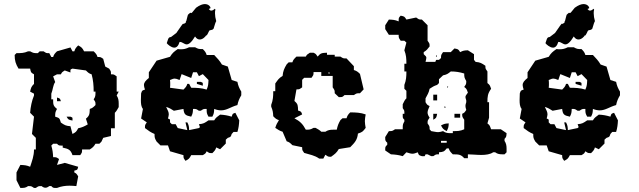

<svg xmlns="http://www.w3.org/2000/svg" viewBox="-20 -766 3140 943"><path d="M260 -335 270 -325ZM260 -287V-269H279C274 -284 275 -282 260 -287ZM307 -193C316 -177 317 -178 336 -174C336 -192 338 -187 326 -193ZM326 -410C326 -428 324 -423 336 -429L402 -420C413 -409 417 -405 430 -401C438 -372 440 -346 440 -316H449C449 -297 449 -291 440 -278C449 -264 449 -267 449 -250C438 -239 434 -235 421 -231C420 -206 420 -198 402 -183L411 -155C394 -145 383 -140 364 -136C355 -119 353 -117 336 -108L326 -146C303 -148 298 -151 279 -164C272 -186 273 -186 251 -193C251 -211 251 -215 260 -231C241 -246 241 -253 241 -278H232V-306C240 -325 240 -348 251 -363L241 -391L260 -401H279C285 -412 283 -410 298 -420ZM364 -543C353 -532 349 -527 345 -514H336L326 -533L260 -514C249 -503 245 -499 241 -486H232L222 -505C205 -505 208 -505 194 -514H175L166 -505C147 -505 144 -505 128 -514H118C98 -505 83 -505 61 -505L52 -496C52 -468 57 -452 71 -429H128C132 -410 131 -410 147 -401V-354C134 -341 132 -335 128 -316L147 -306V-297C136 -271 130 -240 128 -212L147 -193L137 -108L156 -89V-32H147C147 1 137 25 128 53C109 45 99 45 80 44L61 81V119L80 157C99 157 105 157 118 148C135 148 133 148 147 157H156C170 148 167 148 184 148C192 154 197 156 203 156C209 156 214 154 222 148H232C240 157 243 157 254 157H260C280 149 301 146 322 146C333 146 344 147 355 148L364 100C354 85 356 87 345 81V72C361 68 360 69 364 53L298 34L260 44L270 15C256 6 258 6 241 6C240 -15 238 -31 232 -51L241 -60H260C268 -51 271 -51 282 -51H288V-41C316 -35 327 -31 336 -4H374C383 -18 383 -15 383 -32H421C435 -41 440 -45 449 -60H468L478 -70L487 -89L525 -98V-136H544V-212C553 -221 556 -228 563 -240V-258C563 -273 561 -285 553 -297L563 -316H553V-391C539 -400 542 -401 525 -401C525 -418 525 -415 516 -429L497 -439L487 -477C473 -486 476 -486 459 -486C455 -499 451 -503 440 -514H393C384 -531 381 -534 364 -543Z M993 -593 994 -591C998 -595 1002 -603 1007 -614L1010 -617L1023 -620L1029 -625C1035 -647 1040 -660 1042 -662C1038 -676 1036 -689 1036 -700C1036 -707 1036 -713 1038 -719L1035 -723C1029 -717 1023 -714 1018 -714C1013 -714 1010 -716 1006 -721C1004 -723 1011 -723 1014 -726C1014 -733 1005 -746 986 -746C975 -746 961 -741 943 -728L924 -705C920 -701 917 -701 915 -704C898 -688 906 -703 895 -663C889 -658 900 -656 881 -648C881 -650 881 -650 880 -650C877 -650 868 -635 846 -604L821 -585C820 -585 820 -584 819 -584C805 -584 805 -569 799 -554C803 -548 821 -532 836 -532C847 -532 856 -540 862 -560H864C876 -560 885 -548 897 -548C907 -548 920 -557 938 -587C945 -576 953 -572 961 -572C976 -572 989 -586 993 -593ZM947 -364V-354L976 -345C976 -363 978 -358 966 -364ZM928 -411H947L957 -392L976 -402L1004 -373C1003 -353 1003 -344 995 -326C969 -334 946 -335 919 -335L909 -354H900C896 -341 892 -337 881 -326L815 -335C816 -342 816 -347 816 -353C816 -359 816 -365 815 -373C827 -378 832 -380 838 -380C844 -380 850 -378 862 -373L872 -402L919 -383ZM909 -534C893 -526 883 -524 869 -524C864 -524 859 -524 853 -525C834 -512 826 -505 815 -487L749 -468L711 -411V-383C695 -370 687 -361 687 -348C687 -342 689 -335 692 -326C677 -321 678 -322 673 -307C673 -296 672 -285 672 -274C672 -258 673 -242 682 -231L673 -184L701 -165C692 -151 692 -154 692 -137C709 -124 720 -116 739 -108C739 -89 740 -87 749 -71L768 -52H805L815 -23L881 -4C881 13 882 10 891 24C908 15 910 13 919 -4H976C991 -13 989 -12 995 -23C1009 -14 1006 -14 1023 -14C1034 -25 1038 -29 1042 -42L1061 -33L1089 -61V-80L1099 -89C1114 -94 1113 -93 1118 -108L1127 -118H1146C1152 -137 1154 -154 1155 -175L1136 -212C1121 -207 1123 -208 1118 -193C1098 -199 1082 -202 1061 -203C1047 -192 1041 -190 1032 -175H1004C985 -162 980 -158 957 -156C963 -137 964 -144 957 -137L909 -127C908 -145 908 -149 900 -165H891L900 -127L853 -137L843 -156H824L815 -165C815 -183 817 -178 805 -184C807 -192 809 -199 809 -204C809 -216 804 -224 796 -241C812 -236 820 -231 834 -222L881 -231C884 -203 891 -199 919 -193C927 -209 927 -212 928 -231C945 -231 943 -231 957 -222H966C980 -231 978 -231 995 -231C995 -212 995 -209 1004 -193H1023C1031 -209 1031 -212 1032 -231C1045 -226 1056 -224 1066 -224C1094 -224 1113 -241 1146 -250C1150 -269 1155 -281 1165 -298V-316C1155 -333 1150 -344 1146 -364L1118 -373L1099 -439L1070 -449C1059 -468 1047 -480 1032 -496H995C991 -509 987 -514 976 -525C957 -525 954 -525 938 -534Z M1592 -409C1593 -410 1604 -410 1600 -406C1599 -405 1588 -405 1592 -409ZM1502 -507C1487 -497 1488 -499 1482 -488H1436C1425 -477 1420 -473 1416 -460H1398L1388 -450C1376 -430 1370 -417 1368 -393C1349 -382 1345 -374 1332 -356V-318H1322C1322 -293 1321 -274 1312 -251V-242C1320 -223 1321 -214 1322 -195C1333 -184 1337 -180 1350 -176C1341 -162 1337 -154 1332 -138C1346 -129 1352 -124 1368 -119L1388 -72C1401 -68 1405 -64 1416 -53L1464 -43C1464 -26 1465 -29 1474 -15C1502 -6 1524 -4 1548 13H1568L1578 -6C1592 3 1589 4 1606 4C1624 -9 1633 -15 1644 -34L1700 -43C1722 -65 1735 -79 1738 -110C1759 -117 1762 -119 1776 -138C1774 -150 1772 -160 1772 -171C1772 -182 1774 -192 1776 -204C1751 -213 1728 -214 1700 -214C1689 -203 1686 -198 1682 -185H1662L1652 -176C1642 -159 1638 -148 1634 -129H1616C1601 -129 1590 -127 1578 -119H1558C1549 -128 1542 -131 1530 -138H1520C1504 -129 1500 -129 1482 -129C1467 -157 1454 -170 1426 -185L1464 -204C1459 -219 1459 -218 1444 -223C1443 -248 1444 -255 1426 -270L1436 -327C1453 -327 1450 -328 1464 -337V-374L1474 -384H1510C1519 -398 1520 -395 1520 -412H1558V-393H1614V-337C1623 -323 1624 -325 1624 -308L1644 -289H1650C1661 -289 1663 -290 1672 -299H1718C1732 -308 1731 -308 1748 -308L1766 -327L1748 -403C1737 -414 1731 -418 1718 -422V-441L1682 -479C1665 -479 1666 -479 1652 -488H1624V-497H1586V-507C1561 -506 1555 -506 1540 -488C1530 -503 1531 -501 1520 -507Z M2146 -65V-74H2174V-65ZM2222 -396 2232 -387ZM2178 -342C2177 -341 2176 -332 2180 -336C2181 -337 2182 -346 2178 -342ZM2108 -301V-273H2127V-301ZM2222 -292 2232 -283ZM2162 -242C2158 -238 2167 -237 2168 -238C2172 -242 2163 -243 2162 -242ZM2108 -207V-178C2124 -187 2123 -188 2127 -207ZM2212 -207V-188H2240V-207ZM2146 -150C2155 -133 2157 -131 2174 -122C2182 -138 2183 -141 2184 -160C2165 -159 2162 -158 2146 -150ZM2194 -415C2218 -415 2237 -412 2260 -405C2260 -386 2261 -384 2270 -368C2270 -351 2269 -353 2260 -339C2273 -329 2272 -327 2278 -311C2269 -299 2266 -295 2266 -289C2266 -285 2268 -281 2270 -273V-264C2267 -255 2266 -250 2266 -246C2266 -241 2267 -236 2270 -226C2260 -211 2261 -213 2250 -207C2250 -190 2251 -192 2260 -178V-131C2240 -122 2226 -122 2204 -122V-112H2194C2179 -112 2168 -113 2156 -122C2146 -119 2139 -117 2132 -117C2122 -117 2111 -120 2098 -122L2090 -131C2090 -148 2089 -146 2080 -160C2080 -177 2081 -174 2090 -188C2084 -197 2080 -205 2080 -213C2080 -223 2085 -233 2090 -245C2079 -251 2079 -249 2070 -264V-283C2079 -300 2086 -310 2090 -330C2104 -339 2111 -344 2127 -349L2136 -358V-377L2156 -396C2175 -400 2179 -403 2194 -415ZM2122 -494C2121 -493 2120 -483 2124 -487C2125 -488 2126 -498 2122 -494ZM2052 -500 2061 -491ZM2278 11V-8C2297 -8 2321 -5 2344 -5C2366 -5 2388 -8 2402 -18H2412C2424 -9 2435 -8 2450 -8H2458L2468 -18V-36C2468 -51 2466 -62 2458 -74V-84C2467 -93 2467 -96 2468 -112L2440 -131H2392C2386 -147 2387 -150 2374 -160L2382 -188V-264H2374C2374 -292 2375 -306 2392 -330C2386 -346 2387 -348 2374 -358V-415C2365 -429 2364 -426 2364 -443C2345 -456 2339 -460 2316 -462L2308 -472V-500L2278 -519C2259 -518 2256 -518 2240 -510C2230 -526 2230 -524 2212 -528L2194 -510H2156C2147 -496 2146 -498 2146 -481L2136 -472C2117 -472 2124 -474 2118 -462H2070C2072 -471 2074 -478 2074 -482C2074 -488 2071 -491 2061 -500V-510C2076 -519 2079 -524 2090 -538C2090 -555 2089 -552 2080 -566V-642L2052 -670C2035 -670 2038 -671 2024 -680L1976 -670C1966 -686 1966 -685 1948 -689C1939 -680 1938 -678 1938 -667V-661C1919 -669 1909 -669 1890 -670L1872 -642V-623L1890 -595H1938C1938 -578 1939 -580 1948 -566H1966L1976 -557L1966 -519C1975 -496 1976 -478 1976 -453H1966V-415H1976C1976 -390 1975 -372 1966 -349V-330L1976 -320V-283C1966 -274 1965 -266 1958 -254V-235C1967 -221 1966 -224 1966 -207H1958V-200C1958 -189 1957 -186 1966 -178V-169C1959 -158 1958 -152 1958 -140V-131H1920C1906 -122 1907 -122 1890 -122L1872 -93V-87C1872 -76 1873 -73 1882 -65V-55C1873 -46 1872 -45 1872 -34V-27L1900 -8C1921 -7 1938 -5 1958 1L1976 -18C1989 -14 1997 -11 2006 -11C2014 -11 2021 -14 2032 -18C2037 -3 2037 -4 2052 1C2070 1 2064 4 2070 -8H2080L2098 1H2108C2122 -8 2119 -8 2136 -8V-18C2158 -20 2161 -21 2174 -37H2184C2188 -24 2193 -19 2204 -8C2231 -8 2244 -8 2260 11Z M2853 -593 2854 -591C2858 -595 2862 -603 2867 -614L2870 -617L2883 -620L2889 -625C2895 -647 2900 -660 2902 -662C2898 -676 2896 -689 2896 -700C2896 -707 2896 -713 2898 -719L2895 -723C2889 -717 2883 -714 2878 -714C2873 -714 2870 -716 2866 -721C2864 -723 2871 -723 2874 -726C2874 -733 2865 -746 2846 -746C2835 -746 2821 -741 2803 -728L2784 -705C2780 -701 2777 -701 2775 -704C2758 -688 2766 -703 2755 -663C2749 -658 2760 -656 2741 -648C2741 -650 2741 -650 2740 -650C2737 -650 2728 -635 2706 -604L2681 -585C2680 -585 2680 -584 2679 -584C2665 -584 2665 -569 2659 -554C2663 -548 2681 -532 2696 -532C2707 -532 2716 -540 2722 -560H2724C2736 -560 2745 -548 2757 -548C2767 -548 2780 -557 2798 -587C2805 -576 2813 -572 2821 -572C2836 -572 2849 -586 2853 -593ZM2807 -364V-354L2836 -345C2836 -363 2838 -358 2826 -364ZM2788 -411H2807L2817 -392L2836 -402L2864 -373C2863 -353 2863 -344 2855 -326C2829 -334 2806 -335 2779 -335L2769 -354H2760C2756 -341 2752 -337 2741 -326L2675 -335C2676 -342 2676 -347 2676 -353C2676 -359 2676 -365 2675 -373C2687 -378 2692 -380 2698 -380C2704 -380 2710 -378 2722 -373L2732 -402L2779 -383ZM2769 -534C2753 -526 2743 -524 2729 -524C2724 -524 2719 -524 2713 -525C2694 -512 2686 -505 2675 -487L2609 -468L2571 -411V-383C2555 -370 2547 -361 2547 -348C2547 -342 2549 -335 2552 -326C2537 -321 2538 -322 2533 -307C2533 -296 2532 -285 2532 -274C2532 -258 2533 -242 2542 -231L2533 -184L2561 -165C2552 -151 2552 -154 2552 -137C2569 -124 2580 -116 2599 -108C2599 -89 2600 -87 2609 -71L2628 -52H2665L2675 -23L2741 -4C2741 13 2742 10 2751 24C2768 15 2770 13 2779 -4H2836C2851 -13 2849 -12 2855 -23C2869 -14 2866 -14 2883 -14C2894 -25 2898 -29 2902 -42L2921 -33L2949 -61V-80L2959 -89C2974 -94 2973 -93 2978 -108L2987 -118H3006C3012 -137 3014 -154 3015 -175L2996 -212C2981 -207 2983 -208 2978 -193C2958 -199 2942 -202 2921 -203C2907 -192 2901 -190 2892 -175H2864C2845 -162 2840 -158 2817 -156C2823 -137 2824 -144 2817 -137L2769 -127C2768 -145 2768 -149 2760 -165H2751L2760 -127L2713 -137L2703 -156H2684L2675 -165C2675 -183 2677 -178 2665 -184C2667 -192 2669 -199 2669 -204C2669 -216 2664 -224 2656 -241C2672 -236 2680 -231 2694 -222L2741 -231C2744 -203 2751 -199 2779 -193C2787 -209 2787 -212 2788 -231C2805 -231 2803 -231 2817 -222H2826C2840 -231 2838 -231 2855 -231C2855 -212 2855 -209 2864 -193H2883C2891 -209 2891 -212 2892 -231C2905 -226 2916 -224 2926 -224C2954 -224 2973 -241 3006 -250C3010 -269 3015 -281 3025 -298V-316C3015 -333 3010 -344 3006 -364L2978 -373L2959 -439L2930 -449C2919 -468 2907 -480 2892 -496H2855C2851 -509 2847 -514 2836 -525C2817 -525 2814 -525 2798 -534Z"/></svg>

Font: GNUTypewriter
Style: Standard
Weight: 400
Version: Version 001.000